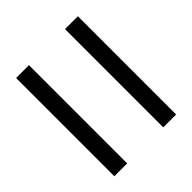

<svg xmlns="http://www.w3.org/2000/svg" viewBox="-53 -696 655 655"><g transform="rotate(45 274.5 -368.0)"><path d="M38 -455H512V-517H38ZM38 -219H512V-281H38Z"/></g></svg>

Font: Noto Sans CJK HK DemiLight
Style: Regular
Weight: 350
Designer: Ryoko NISHIZUKA 西塚涼子 (kana, bopomofo & ideographs); Paul D. Hunt (Latin, Greek & Cyrillic); Sandoll Communications 산돌커뮤니
Foundry: Adobe
Version: Version 2.004;hotconv 1.0.118;makeotfexe 2.5.65603